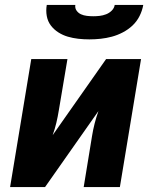

<svg xmlns="http://www.w3.org/2000/svg" viewBox="-20 -760 640 780"><path d="M21 0 107 -520H254L219 -312Q215 -287 209 -261.5Q203 -236 194 -211L411 -520H553L467 0H320L354 -208Q358 -233 364.5 -258.5Q371 -284 380 -309L163 0ZM343 -600Q320 -600 298 -602.5Q276 -605 255.5 -611Q235 -617 217 -628.5Q199 -640 186.5 -656.5Q174 -673 170 -695Q166 -717 170 -740H286Q284 -727 291 -717Q298 -707 309 -702Q320 -697 333 -695.5Q346 -694 359 -694Q372 -694 385 -695.5Q398 -697 411 -702Q424 -707 434 -717Q444 -727 446 -740H562Q558 -717 547 -695Q536 -673 518.5 -656.5Q501 -640 479 -628.5Q457 -617 434.5 -611Q412 -605 389 -602.5Q366 -600 343 -600Z"/></svg>

Font: Iosevka Heavy Extended Oblique
Style: Regular
Weight: 900
Width: 7
Italic angle: -9°
Monospace: yes
Designer: Belleve Invis
Foundry: Belleve Invis
Version: Version 32.5.0; ttfautohint (v1.8.4)